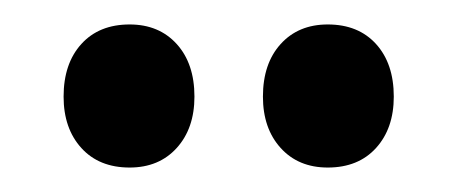

<svg xmlns="http://www.w3.org/2000/svg" viewBox="-20 -598 373 157"><path d="M86 -578Q61 -578 46.5 -562Q32 -546 32 -519Q32 -493 46.5 -477Q61 -461 86 -461Q110 -461 124.5 -477Q139 -493 139 -519Q139 -546 124.5 -562Q110 -578 86 -578ZM248 -578Q224 -578 209.5 -562Q195 -546 195 -519Q195 -493 209.5 -477Q224 -461 248 -461Q273 -461 287.5 -477Q302 -493 302 -519Q302 -546 287.5 -562Q273 -578 248 -578Z"/></svg>

Font: Beiruti SemiBold
Style: Regular
Weight: 600
Designer: Arlette Boutros
Foundry: Boutros
Version: Version 1.41